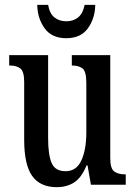

<svg xmlns="http://www.w3.org/2000/svg" viewBox="-20 -764 561 794"><path d="M215 10Q146 10 113 -36.5Q80 -83 80 -186V-425Q80 -468 64.5 -480.5Q49 -493 22 -493H18V-536H179V-193Q179 -124 193.5 -90Q208 -56 251 -56Q296 -56 316.5 -100.5Q337 -145 337 -217V-421Q337 -469 321 -481Q305 -493 280 -493H277V-536H436V-110Q436 -66 453 -54.5Q470 -43 495 -43H500V0H356L342 -80H338Q317 -29 286.5 -9.5Q256 10 215 10ZM254 -606Q194 -606 164.5 -647Q135 -688 134 -744H179Q185 -708 205 -692Q225 -676 254 -676Q283 -676 303 -692Q323 -708 330 -744H374Q373 -688 343.5 -647Q314 -606 254 -606Z"/></svg>

Font: Noto Serif ExtraCondensed Medium
Style: Regular
Weight: 500
Width: 2
Designer: Monotype Design Team
Foundry: Monotype Imaging Inc.
Version: Version 2.015